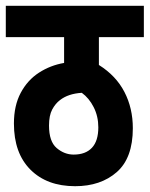

<svg xmlns="http://www.w3.org/2000/svg" viewBox="-20 -642 516 662"><path d="M476 -514H321V-418Q380 -381 409 -325Q438 -269 438 -200Q438 -97 382.5 -48.5Q327 0 239 0Q142 0 85 -57Q28 -114 28 -216Q28 -278 51.5 -322Q75 -366 114.5 -391.5Q154 -417 201 -425V-514H0V-622H476ZM234 -109Q275 -109 297 -132.5Q319 -156 319 -203Q319 -241 303 -272.5Q287 -304 262 -322Q215 -319 187 -297Q171 -285 160 -264.5Q149 -244 149 -209Q149 -154 175.5 -131.5Q202 -109 234 -109Z"/></svg>

Font: Noto Sans ExtraCondensed
Style: Bold
Weight: 700
Width: 2
Designer: Monotype Design Team
Foundry: Monotype Imaging Inc.
Version: Version 2.013; ttfautohint (v1.8.4.7-5d5b)